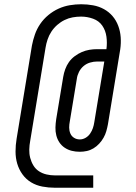

<svg xmlns="http://www.w3.org/2000/svg" viewBox="-20 -791 640 902"><path d="M418 91H238Q208 91 179 85.5Q150 80 126 65.5Q102 51 85.5 28Q69 5 61 -22Q53 -49 53 -79Q53 -109 58 -139L130 -577Q135 -603 144 -629Q153 -655 169 -678.5Q185 -702 207.5 -720.5Q230 -739 255.5 -750.5Q281 -762 308 -766.5Q335 -771 361 -771Q361 -771 361 -771Q361 -771 361 -771H362Q390 -771 417.5 -766Q445 -761 468.5 -748Q492 -735 509 -715Q526 -695 535.5 -669.5Q545 -644 547 -616Q549 -588 545 -560L487 -207Q484 -191 479.5 -175Q475 -159 466.5 -144Q458 -129 446 -116Q434 -103 419 -94Q404 -85 387.5 -81.5Q371 -78 355 -78Q335 -78 317 -82.5Q299 -87 284 -97Q269 -107 259 -122Q249 -137 244.5 -155Q240 -173 240.5 -192Q241 -211 244 -231L277 -430Q280 -448 286.5 -466Q293 -484 304 -499.5Q315 -515 331 -527Q347 -539 364.5 -546.5Q382 -554 400 -557Q418 -560 436 -560H480Q484 -590 480 -619Q476 -648 460.5 -670.5Q445 -693 417.5 -703Q390 -713 361 -713Q341 -713 321.5 -709.5Q302 -706 283.5 -697Q265 -688 249 -674Q233 -660 221.5 -642.5Q210 -625 203.5 -605.5Q197 -586 194 -567L122 -130Q118 -109 117.5 -88.5Q117 -68 122 -49Q127 -30 137 -13.5Q147 3 163 13.5Q179 24 198.5 28.5Q218 33 238 33H418ZM355 -136Q369 -136 382 -143.5Q395 -151 403.5 -163.5Q412 -176 416.5 -189.5Q421 -203 423 -217L470 -502H436Q420 -502 403 -497Q386 -492 372.5 -480.5Q359 -469 351 -453Q343 -437 341 -421L308 -221Q305 -206 305 -191.5Q305 -177 310.5 -164Q316 -151 328 -143.5Q340 -136 355 -136Z"/></svg>

Font: Iosevka SS04 Light Extended
Style: Italic
Weight: 300
Width: 7
Italic angle: -9°
Monospace: yes
Designer: Belleve Invis
Foundry: Belleve Invis
Version: Version 19.0.0; ttfautohint (v1.8.4)